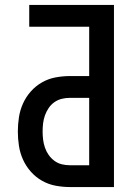

<svg xmlns="http://www.w3.org/2000/svg" viewBox="-20 -755 540 775"><path d="M262 0Q233 0 204 -5.5Q175 -11 149.5 -25.5Q124 -40 104.5 -62Q85 -84 73 -110.5Q61 -137 56.5 -166Q52 -195 52 -224Q52 -253 56.5 -282Q61 -311 73 -337.5Q85 -364 104.5 -386Q124 -408 149.5 -422.5Q175 -437 204 -442.5Q233 -448 262 -448H340V-647H98V-735H440V0ZM262 -88H340V-360H262Q245 -360 229 -356Q213 -352 199.5 -342.5Q186 -333 176.5 -319Q167 -305 161.5 -289.5Q156 -274 154 -257.5Q152 -241 152 -224Q152 -208 154 -191.5Q156 -175 161.5 -159Q167 -143 176.5 -129.5Q186 -116 199.5 -106Q213 -96 229 -92Q245 -88 262 -88Z"/></svg>

Font: Iosevka Term Curly Semibold
Style: Regular
Weight: 600
Designer: Belleve Invis
Foundry: Belleve Invis
Version: Version 32.3.0